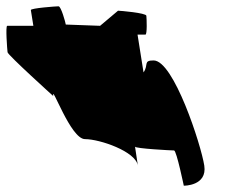

<svg xmlns="http://www.w3.org/2000/svg" viewBox="-64 -598 751 610"><path d="M-40 -432C-39 -423 105 -293 105 -293C99 -335 160 -156 206 -156C253 -156 367 -117 374 -72L365 -132C366 -126 480 -120 489 -120C497 -120 521 -2 520 -8C520 -8 595 -7 585 -72C575 -137 488 -406 424 -406C390 -406 409 -392 392 -368L373 -488H398C404 -488 402 -539 401 -548C400 -557 317 -564 311 -564L254 -516L145 -520C144 -527 130 -578 122 -578C114 -578 33 -572 34 -566L42 -516H-41C-47 -516 -41 -440 -40 -432Z"/></svg>

Font: Ampere
Style: SCRevIta
Weight: 400
Version: Version 1